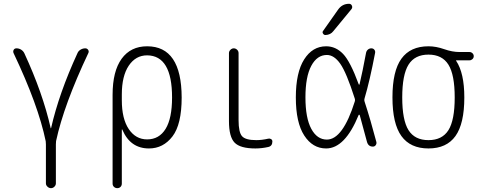

<svg xmlns="http://www.w3.org/2000/svg" viewBox="-20 -775 2540 1015"><path d="M221.7 -28.3Q182.6 -218.8 51.8 -494.1Q47.9 -502.9 52.2 -511.2Q56.6 -519.5 67.4 -519.5Q80.1 -519.5 91.3 -512.7Q102.5 -505.9 108.4 -494.1Q206.1 -283.2 248 -97.7Q248 -96.7 249 -96.7Q250 -96.7 250 -97.7Q292 -282.2 389.6 -494.1Q394.5 -505.9 406.2 -512.7Q418 -519.5 430.7 -519.5Q440.4 -519.5 445.8 -511.7Q451.2 -503.9 447.3 -495.1Q317.4 -220.7 276.4 -29.3Q275.4 -23.4 275.4 -11.7V194.3Q275.4 204.1 267.6 211.9Q259.8 219.7 249.5 219.7Q239.3 219.7 231 211.9Q222.7 204.1 222.7 194.3V-11.7Q222.7 -22.5 221.7 -28.3Z M624 -275.4V-245.1Q624 -147.5 660.6 -92.8Q697.3 -38.1 757.8 -38.1Q821.3 -38.1 855.5 -93.8Q889.6 -149.4 889.6 -259.8Q889.6 -481.4 757.8 -482.4Q697.3 -482.4 660.6 -427.7Q624 -373 624 -275.4ZM575.2 195.3V-273.4Q575.2 -398.4 623 -464.4Q670.9 -530.3 757.8 -530.3Q939.5 -530.3 940.4 -259.8Q940.4 -117.2 891.6 -53.7Q842.8 9.8 767.6 9.8Q668.9 9.8 627 -88.9Q627 -90.8 626 -90.8Q624 -90.8 624 -89.8V195.3Q624 206.1 617.2 212.9Q610.4 219.7 600.1 219.7Q589.8 219.7 582.5 212.9Q575.2 206.1 575.2 195.3Z M1330.1 9.8Q1250 9.8 1220.2 -21Q1190.4 -51.8 1190.4 -134.8V-494.1Q1190.4 -503.9 1198.2 -511.7Q1206.1 -519.5 1215.8 -519.5Q1225.6 -519.5 1233.4 -512.2Q1241.2 -504.9 1241.2 -494.1V-139.6Q1241.2 -75.2 1259.8 -54.7Q1278.3 -34.2 1335 -34.2Q1364.3 -34.2 1398.4 -42Q1406.2 -43.9 1413.1 -39.6Q1419.9 -35.2 1419.9 -27.3Q1419.9 -2.9 1398.4 2Q1363.3 9.8 1330.1 9.8Z M1767.6 -724.6Q1789.1 -754.9 1825.2 -754.9Q1835.9 -754.9 1840.3 -745.1Q1844.7 -735.4 1837.9 -726.6L1742.2 -610.4Q1727.5 -590.8 1700.2 -589.8Q1692.4 -589.8 1687.5 -597.7Q1682.6 -605.5 1688.5 -612.3ZM1708 -484.4Q1656.2 -484.4 1625.5 -426.8Q1594.7 -369.1 1594.7 -260.3Q1594.7 -151.4 1625.5 -94.2Q1656.2 -37.1 1708 -37.1Q1792 -37.1 1855.5 -238.3Q1858.4 -246.1 1855.5 -253.9Q1811.5 -391.6 1778.8 -438Q1746.1 -484.4 1708 -484.4ZM1704.1 9.8Q1632.8 9.8 1588.4 -58.6Q1543.9 -127 1543.9 -259.8Q1543.9 -391.6 1587.9 -460.9Q1631.8 -530.3 1704.1 -530.3Q1754.9 -530.3 1793.5 -490.2Q1832 -450.2 1876 -330.1Q1878.9 -324.2 1880.9 -330.1Q1896.5 -395.5 1915 -495.1Q1917 -505.9 1924.8 -512.7Q1932.6 -519.5 1942.9 -519.5Q1953.1 -519.5 1959 -512.2Q1964.8 -504.9 1962.9 -495.1Q1934.6 -346.7 1907.2 -254.9Q1904.3 -246.1 1907.2 -238.3Q1939.5 -139.6 1969.7 -24.4Q1971.7 -15.6 1966.3 -7.8Q1960.9 0 1951.2 0Q1926.8 0 1919.9 -25.4Q1891.6 -131.8 1881.8 -166Q1880.9 -168 1878.9 -168.5Q1877 -168.9 1876 -167Q1803.7 9.8 1704.1 9.8Z M2350.6 -433.1Q2317.4 -486.3 2245.1 -486.3Q2172.9 -486.3 2139.6 -433.1Q2106.4 -379.9 2106.4 -259.8Q2106.4 -139.6 2139.6 -86.9Q2172.9 -34.2 2245.1 -34.2Q2317.4 -34.2 2350.6 -86.9Q2383.8 -139.6 2383.8 -259.8Q2383.8 -379.9 2350.6 -433.1ZM2245.1 -530.3Q2285.2 -530.3 2328.1 -515.1Q2371.1 -500 2409.2 -500H2461.9Q2470.7 -500 2477.5 -493.7Q2484.4 -487.3 2484.4 -478Q2484.4 -468.8 2477.5 -462.4Q2470.7 -456.1 2461.9 -456.1H2391.6Q2390.6 -456.1 2390.6 -455.1Q2390.6 -454.1 2391.1 -454.1Q2391.6 -454.1 2391.6 -453.1Q2434.6 -388.7 2434.6 -259.8Q2434.6 -121.1 2387.7 -55.7Q2340.8 9.8 2245.1 9.8Q2149.4 9.8 2102.1 -55.7Q2054.7 -121.1 2054.7 -260.3Q2054.7 -399.4 2102.1 -464.8Q2149.4 -530.3 2245.1 -530.3Z"/></svg>

Font: Rounded-X Mgen+ 2m light
Style: Regular
Weight: 200
Designer: [Source Han Sans]
Ryoko NISHIZUKA  (kana & ideographs); Paul D. Hunt (Latin, Greek & Cyrillic); Wenlong ZHANG  (bopomofo
Version: Version 1.059.20150602